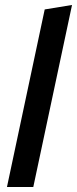

<svg xmlns="http://www.w3.org/2000/svg" viewBox="-20 -753 310 773"><path d="M8 0 160 -715 270 -733 114 0Z"/></svg>

Font: Radio Canada Condensed Medium
Style: Italic
Weight: 500
Width: 3
Italic angle: -12°
Designer: Charles Daoud, Etienne Aubert Bonn, Alexandre Saumier Demers, Jacques Le Bailly
Foundry: Radio-Canada
Version: Version 2.104; ttfautohint (v1.8.4.7-5d5b);gftools[0.9.28.de